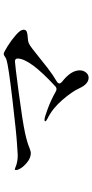

<svg xmlns="http://www.w3.org/2000/svg" viewBox="250 -861 500 1040"><g transform="rotate(-90 500.0 -341.0)"><path d="M859 -464Q859 -450 848 -446Q837 -442 820 -441Q799 -440 788 -436Q777 -432 755 -415Q689 -362 651.5 -333Q614 -304 578 -283Q568 -277 568 -269Q568 -263 577 -255Q639 -207 639 -159Q639 -140 627.5 -125.5Q616 -111 599 -111Q565 -111 542 -161Q524 -201 477.5 -254.5Q431 -308 377 -334Q363 -341 363 -346Q363 -350 371 -350Q384 -350 432 -332Q480 -314 524 -289Q531 -285 537 -285Q546 -285 553 -292Q703 -430 703 -496Q703 -510 687 -510Q673 -510 518 -489.5Q363 -469 298 -455Q248 -444 215 -430Q199 -424 191 -424Q164 -424 138 -446Q112 -468 103 -489Q99 -497 99 -504Q99 -511 103 -511Q105 -511 112 -508Q119 -505 125 -503Q149 -495 179 -495Q188 -495 212 -497Q230 -499 242 -499Q295 -502 479 -523.5Q663 -545 697 -556Q706 -559 714 -565Q722 -571 728 -571Q736 -571 769.5 -550Q803 -529 831 -504.5Q859 -480 859 -464Z"/></g></svg>

Font: Shippori Mincho B1
Style: Regular
Weight: 400
Designer: FONTDASU
Foundry: FONTDASU / Google Inc. / but / Adobe
Version: Version 3.110; ttfautohint (v1.8.3)